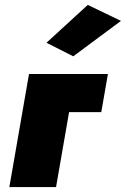

<svg xmlns="http://www.w3.org/2000/svg" viewBox="-20 -761 512 781"><path d="M98 -460 18 0H208L261 -305H392L419 -460ZM472 -676 337 -741 169 -587 278 -532Z"/></svg>

Font: Jost Black
Style: Italic
Weight: 900
Italic angle: -5°
Version: Version 3.710